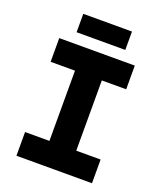

<svg xmlns="http://www.w3.org/2000/svg" viewBox="-159 -988 918 1089"><g transform="rotate(20 300.0 -443.0)"><path d="M72 0V-143H219V-567H72V-710H528V-567H381V-143H528V0ZM153 -775V-886H447V-775Z"/></g></svg>

Font: Geist Mono ExtraBold
Style: Regular
Weight: 800
Monospace: yes
Designer: Basement.studio, Andrés Briganti, Mateo Zaragoza
Foundry: Basement.studio, Vercel, Andrés Briganti, Guido Ferreyra, Mateo Zaragoza
Version: Version 1.500; ttfautohint (v1.8.4.7-5d5b)